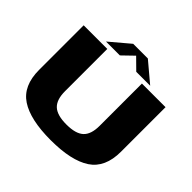

<svg xmlns="http://www.w3.org/2000/svg" viewBox="-193 -1031 1247 1247"><g transform="rotate(45 431.0 -407.0)"><path d="M425 4Q236.5 4 142.8 -58Q49 -120 49 -266V-675H266V-286.5Q266 -209 303 -174.5Q340 -140 425 -140Q510 -140 547 -174.2Q584 -208.5 584 -286.5V-675H801V-266Q801 -120 707.2 -58Q613.5 4 425 4ZM226 -703 361.5 -817.5H496L632 -703H504L429.5 -776.5L353.5 -703Z"/></g></svg>

Font: Anybody ExtraExpanded ExtraBold
Style: Regular
Weight: 800
Width: 8
Designer: Tyler Finck
Foundry: Etcetera Type Company
Version: Version 1.010; ttfautohint (v1.8.3) -l 8 -r 50 -G 200 -x 14 